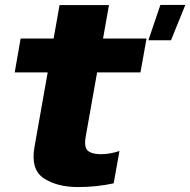

<svg xmlns="http://www.w3.org/2000/svg" viewBox="-20 -749 770 777"><path d="M580.5 -586H672L730 -729H629ZM296 8Q370 8 440 -7L463.5 -138Q425 -125 388 -125Q353 -125 336 -138.5Q319 -152 327 -197L373 -456H548.5L573 -593H397L421 -728.5H221L197 -593H63.5L39.5 -456H173L119.5 -154Q103.5 -63 157.2 -27.5Q211 8 296 8Z"/></svg>

Font: Anybody UltraCondensed Thin ExtraBold
Style: Italic
Weight: 800
Italic angle: -10°
Version: Version 1.111